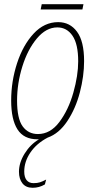

<svg xmlns="http://www.w3.org/2000/svg" viewBox="-20 -651 452 911"><path d="M95 163Q95 190 106.5 204Q118 218 139 218Q157 218 169.5 214Q182 210 199 201L193 224Q166 240 135 240Q103 240 86.5 219Q70 198 70 164Q70 121 97 77.5Q124 34 165 10H158Q93 10 63 -37Q33 -84 33 -174Q33 -265 61 -351Q89 -437 139.5 -491.5Q190 -546 256 -546Q312 -546 345.5 -500.5Q379 -455 379 -361Q379 -290 359 -213Q339 -136 299.5 -76.5Q260 -17 206 2Q153 30 124 73Q95 116 95 163ZM160 -15Q219 -15 262 -72.5Q305 -130 328 -211.5Q351 -293 351 -360Q351 -442 324 -481.5Q297 -521 252 -521Q199 -521 155 -468.5Q111 -416 86 -335.5Q61 -255 61 -174Q61 -88 87.5 -51.5Q114 -15 160 -15ZM178 -631H376L371 -606H173Z"/></svg>

Font: Noto Serif CondThin
Style: Italic
Weight: 250
Width: 3
Italic angle: -12°
Designer: Monotype Design Team
Foundry: Monotype Imaging Inc.
Version: Version 1.001